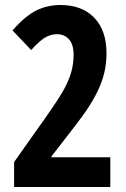

<svg xmlns="http://www.w3.org/2000/svg" viewBox="-20 -744 503 764"><path d="M418.9 0H36.1V-99.1L163.1 -278.8Q215.3 -353 234.9 -388.9Q254.4 -424.8 263.7 -457.8Q272.9 -490.7 272.9 -525.9Q272.9 -566.9 254.6 -587.4Q236.3 -607.9 207 -607.9Q181.2 -607.9 158.7 -594.2Q136.2 -580.6 104 -544.9L29.8 -623Q81.1 -681.2 125 -702.6Q168.9 -724.1 220.2 -724.1Q306.6 -724.1 355.2 -673.3Q403.8 -622.6 403.8 -532.2Q403.8 -491.2 395 -454.6Q386.2 -418 368.4 -381.1Q350.6 -344.2 323.7 -304.4Q296.9 -264.6 185.1 -122.1V-118.2H418.9Z"/></svg>

Font: TypoPRO Open Sans Condensed
Style: Bold
Weight: 700
Width: 3
Foundry: Ascender Corporation
Version: Version 1.11